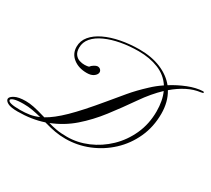

<svg xmlns="http://www.w3.org/2000/svg" viewBox="-131 -904 1247 1135"><g transform="rotate(30 492.5 -336.5)"><path d="M87.9 2.9Q40.5 2.9 20.3 -8.3Q0 -19.5 0 -33.2Q0 -47.4 25.9 -61.3Q51.8 -75.2 100.6 -75.2Q126 -75.2 155.5 -69.3Q185.1 -63.5 235.8 -48.3Q237.3 -47.9 238.8 -47.6Q240.2 -47.4 242.2 -46.4Q293 -74.2 356.2 -135.7Q419.4 -197.3 512.2 -309.6Q554.2 -360.4 594.2 -408.2Q634.3 -456.1 688.5 -506.3Q720.2 -536.6 760.3 -563.5Q726.1 -616.2 666.5 -640.1Q606.9 -664.1 531.2 -664.1Q468.3 -664.1 411.4 -653.6Q354.5 -643.1 310.1 -623Q265.6 -603 240.2 -573.7Q214.8 -544.4 214.8 -506.8Q214.8 -477.5 227.3 -461.4Q239.7 -445.3 257.8 -439.5Q275.9 -433.6 293.7 -434.1Q311.5 -434.6 321.8 -438Q328.6 -448.2 342.8 -456.8Q356.9 -465.3 364.7 -465.3Q379.4 -465.3 387.2 -455.3Q395 -445.3 391.6 -433.6Q388.2 -420.9 372.1 -409.9Q356 -398.9 327.6 -398.9Q272 -398.9 235.4 -427.7Q198.7 -456.5 198.7 -503.9Q198.7 -544.4 225.1 -576.2Q251.5 -607.9 297.6 -630.1Q343.8 -652.3 403.1 -663.8Q462.4 -675.3 528.3 -675.8Q612.8 -675.8 676.3 -649.4Q739.7 -623 778.3 -575.2Q826.2 -605.5 879.2 -626.5Q932.1 -647.5 978 -649.4Q985.4 -649.4 985.4 -644.5Q985.4 -641.6 982.9 -640.4Q980.5 -639.2 969.2 -637.2Q925.3 -631.8 881.1 -609.4Q836.9 -586.9 794.9 -550.8Q831.1 -490.7 831.1 -410.2Q831.1 -320.3 796.6 -245.1Q762.2 -169.9 702.9 -114.7Q643.6 -59.6 568.6 -29.3Q493.7 1 412.6 1Q376 1 342.3 -4.9Q308.6 -10.7 262.7 -23.9Q183.6 2.9 87.9 2.9ZM415 -13.7Q486.8 -13.7 555.4 -43Q624 -72.3 679.2 -125.2Q734.4 -178.2 767.1 -250.5Q799.8 -322.8 799.8 -408.2Q799.8 -481.9 775.9 -534.2Q720.2 -481.9 668.5 -407.2Q612.3 -326.2 555.7 -252.7Q499 -179.2 433.6 -122.3Q368.2 -65.4 285.6 -32.7Q311 -24.9 341.6 -19.3Q372.1 -13.7 415 -13.7ZM96.2 -12.7Q129.4 -12.7 159.4 -17.3Q189.5 -22 220.2 -35.6Q188 -43.9 158.4 -49.1Q128.9 -54.2 97.2 -54.2Q55.7 -54.2 34.7 -47.9Q13.7 -41.5 13.7 -33.2Q13.7 -12.7 96.2 -12.7Z"/></g></svg>

Font: Pinyon Script
Style: Regular
Weight: 400
Designer: Nicole Fally, Eben Sorkin
Foundry: Sorkin Type Co.
Version: Version 1.008; ttfautohint (v1.8.4.7-5d5b)